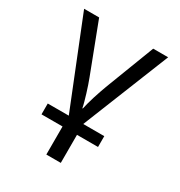

<svg xmlns="http://www.w3.org/2000/svg" viewBox="-181 -661 962 1027"><g transform="rotate(30 300.0 -148.0)"><path d="M474.1 0V66.9H344.2V240.2H254.9V66.9H125V0H254.9L40 -536.1H132.8L249 -231.9Q254.9 -216.3 262.5 -194.3Q270 -172.4 276.9 -149.7Q283.7 -127 289.6 -106Q295.4 -85 297.9 -70.8H300.8Q303.7 -85 309.3 -106Q314.9 -127 322 -149.7Q329.1 -172.4 336.7 -194.3Q344.2 -216.3 350.1 -231.9L466.8 -536.1H559.1L344.2 0Z"/></g></svg>

Font: WenQuanYi Micro Hei Mono
Style: Regular
Weight: 400
Foundry: Ascender Corporation
Version: Version 0.2.0-beta